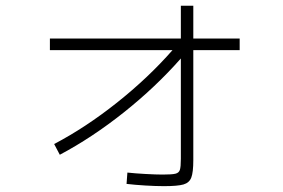

<svg xmlns="http://www.w3.org/2000/svg" viewBox="-20 -635 978 663"><path d="M575.7 -461.9H152.3V-502H604.5V-615.2H647.5V-502H807.6V-461.9H647.5V-82Q647.5 -40 640.6 -22Q633.8 -3.9 613.5 2Q593.3 7.8 545.9 7.8Q518.1 7.8 481.7 5.6Q445.3 3.4 417 0L419.9 -39.1Q447.3 -36.1 482.9 -34.2Q518.6 -32.2 542 -32.2Q574.2 -32.2 585.9 -35.2Q597.7 -38.1 601.1 -48.3Q604.5 -58.6 604.5 -86.9V-433.1Q517.1 -334 407.5 -246.8Q297.9 -159.7 186.5 -100.6L167 -137.7Q275.9 -194.8 383.8 -280.5Q491.7 -366.2 575.7 -461.9Z"/></svg>

Font: Pretendard JP ExtraLight
Style: Regular
Weight: 200
Designer: Base glyphs from Inter by Rasmus Andersson; Hangeul glyphs from Noto Sans CJK(Source Han Sans) by Jang Soo-young and Kan
Foundry: Kil Hyung-jin
Version: Version 1.309